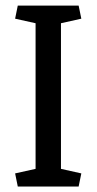

<svg xmlns="http://www.w3.org/2000/svg" viewBox="-20 -681 354 701"><path d="M109.9 -596.2 35.2 -612.8 44.9 -660.6H267.1L276.9 -612.8L202.6 -596.2V-64.5L276.9 -47.9L267.1 0H44.9L35.2 -47.9L109.9 -64.5Z"/></svg>

Font: Noticia Text
Style: Regular
Weight: 400
Designer: JM Sole
Foundry: JM Sole
Version: Version 1.003